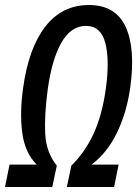

<svg xmlns="http://www.w3.org/2000/svg" viewBox="-41 -744 553 764"><path d="M-21 0 -3 -89H105Q58 -136 47.5 -216Q37 -296 51 -394Q73 -553 139.5 -638.5Q206 -724 313 -724Q419 -724 459 -637Q499 -550 477 -394Q463 -295 424 -215Q385 -135 323 -89H431L413 0H225L243 -85Q297 -138 331 -211Q365 -284 380 -390Q396 -506 378 -573.5Q360 -641 301 -641Q242 -641 204 -575.5Q166 -510 149 -389Q135 -284 139 -210.5Q143 -137 185 -85L167 0Z"/></svg>

Font: Noto Sans ExtraCondensed Medium
Style: Italic
Weight: 500
Width: 2
Italic angle: -12°
Designer: Monotype Design Team
Foundry: Monotype Imaging Inc.
Version: Version 2.013; ttfautohint (v1.8.4.7-5d5b)